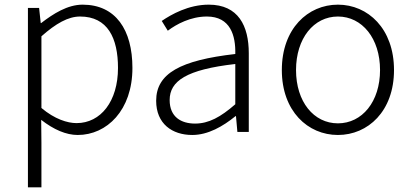

<svg xmlns="http://www.w3.org/2000/svg" viewBox="-20 -567 1769 825"><path d="M100 238H158V46L157 -52C211 -10 264 13 314 13C439 13 549 -93 549 -275C549 -439 477 -547 335 -547C270 -547 209 -508 157 -468H155L148 -533H100ZM309 -38C270 -38 215 -55 158 -103V-411C220 -466 273 -496 324 -496C443 -496 487 -403 487 -275C487 -132 413 -38 309 -38Z M806 13C874 13 938 -24 992 -68H994L1000 0H1049V-338C1049 -456 1004 -547 877 -547C790 -547 716 -505 675 -477L701 -435C738 -463 799 -496 869 -496C970 -496 993 -414 991 -335C756 -308 651 -252 651 -134C651 -35 720 13 806 13ZM818 -36C759 -36 709 -64 709 -137C709 -219 781 -268 991 -292V-119C928 -64 877 -36 818 -36Z M1432 13C1561 13 1673 -89 1673 -266C1673 -444 1561 -547 1432 -547C1303 -547 1191 -444 1191 -266C1191 -89 1303 13 1432 13ZM1432 -37C1328 -37 1252 -130 1252 -266C1252 -402 1328 -496 1432 -496C1536 -496 1613 -402 1613 -266C1613 -130 1536 -37 1432 -37Z"/></svg>

Font: Source Han Sans SC Light
Style: Regular
Weight: 300
Designer: Ryoko NISHIZUKA (kana & ideographs); Paul D. Hunt (Latin, Greek & Cyrillic); Wenlong ZHANG (bopomofo); Sandoll Communica
Foundry: Adobe Systems Incorporated
Version: Version 1.004;PS 1.004;hotconv 1.0.82;makeotf.lib2.5.63406